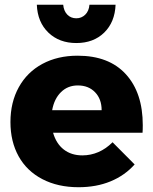

<svg xmlns="http://www.w3.org/2000/svg" viewBox="-20 -781 643 807"><path d="M23.9 0ZM580.1 -254.9Q580.1 -233.9 579.1 -223.1H203.1Q216.3 -177.2 248 -152.6Q279.8 -127.9 326.2 -127.9Q361.3 -127.9 393.6 -141.8Q425.8 -155.8 453.1 -183.1L545.9 -89.8Q503.9 -43 444.3 -18.6Q384.8 5.9 310.1 5.9Q223.1 5.9 158 -28.1Q92.8 -62 58.3 -124Q23.9 -186 23.9 -268.1Q23.9 -351.1 59.1 -414.6Q94.2 -478 158.2 -512.5Q222.2 -546.9 306.2 -546.9Q438 -546.9 509 -469Q580.1 -391.1 580.1 -254.9ZM407.2 -317.9Q407.2 -364.7 379.6 -393.3Q352.1 -421.9 307.1 -421.9Q265.1 -421.9 236.6 -394Q208 -366.2 199.2 -317.9ZM300.8 -704.1Q322.8 -704.1 338.4 -719.5Q354 -734.9 356 -761.2H465.8Q462.9 -688 418 -644Q373 -600.1 300.8 -600.1Q229 -600.1 183.3 -644Q137.7 -688 134.8 -761.2H245.6Q248 -734.9 262.9 -719.5Q277.8 -704.1 300.8 -704.1Z"/></svg>

Font: Argentum Sans
Style: Bold
Weight: 700
Designer: Julieta Ulanovsky (Modified by Cristiano Sobral)
Foundry: Julieta Ulanovsky
Version: Version 1.000; ttfautohint (v1.5.65-e2d9)